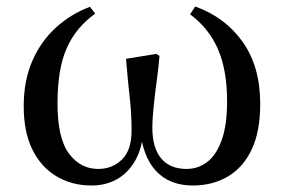

<svg xmlns="http://www.w3.org/2000/svg" viewBox="-20 -555 875 591"><path d="M262 16Q201 16 153.5 -12.5Q106 -41 79.5 -95Q53 -149 53 -228Q53 -307 79.5 -367.5Q106 -428 152 -470Q198 -512 257 -534L273 -513Q214 -471 185.5 -407Q157 -343 157 -237Q157 -129 192.5 -82Q228 -35 282 -35Q326 -35 355.5 -64Q385 -93 385 -153Q385 -205 379 -257.5Q373 -310 368 -374L461 -389L471 -383Q468 -347 462.5 -306.5Q457 -266 453 -228Q449 -190 449 -161Q449 -100 476 -67.5Q503 -35 554 -35Q590 -35 618 -56.5Q646 -78 662.5 -124Q679 -170 679 -243Q679 -339 651 -403.5Q623 -468 565 -511L581 -535Q673 -502 727 -426Q781 -350 781 -235Q781 -151 755 -95.5Q729 -40 682 -12Q635 16 573 16Q502 16 460 -29Q418 -74 410 -165H422Q420 -105 398.5 -65Q377 -25 342 -4.5Q307 16 262 16Z"/></svg>

Font: Noto Serif TC SemiBold
Style: Regular
Weight: 600
Version: Version 2.002-H1;hotconv 1.1.0;makeotfexe 2.6.0